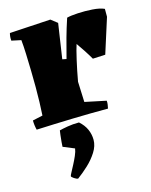

<svg xmlns="http://www.w3.org/2000/svg" viewBox="-116 -557 719 917"><g transform="rotate(-15 244.0 -98.0)"><path d="M24 9Q18 -15 18 -38L68 -49Q70 -79 71 -115Q72 -151 72 -189Q72 -225 71 -268.5Q70 -312 68.5 -353.5Q67 -395 64 -423L17 -433Q15 -452 20 -470Q71 -473 121.5 -476Q172 -479 223 -482L255 -457L229 -284L249 -280Q263 -335 275 -378.5Q287 -422 303 -470Q322 -475 357.5 -477Q393 -479 429.5 -476.5Q466 -474 488 -464V-425L433 -252L371 -249Q359 -270 342 -296Q325 -322 314 -337Q306 -313 294.5 -262.5Q283 -212 274 -161L278 -60L383 -38Q384 -28 382.5 -19Q381 -10 379 0Q291 0 202 2.5Q113 5 24 9ZM155 286Q148 286 136 278Q124 270 124 266Q124 263 131.5 249Q139 235 149 216Q159 197 167.5 177.5Q176 158 178 143L122 120Q122 114 123.5 97Q125 80 127 63Q129 46 130 41Q145 37 171 32.5Q197 28 228 28Q252 49 263 74Q274 99 274 126Q274 156 255 186Q236 216 208.5 241.5Q181 267 155 286Z"/></g></svg>

Font: Labrada Black
Style: Regular
Weight: 900
Designer: Mercedes Jáuregui
Foundry: Omnibus-Type Team
Version: Version 1.000; ttfautohint (v1.8.4.7-5d5b)